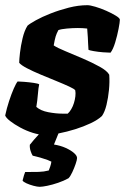

<svg xmlns="http://www.w3.org/2000/svg" viewBox="-34 -520 482 740"><path d="M139 0Q118 0 92.5 -8Q67 -16 44 -28.5Q21 -41 5 -53.5Q-11 -66 -14 -75Q-8 -103 1 -130.5Q10 -158 19 -178.5Q28 -199 34 -206Q42 -206 60.5 -204.5Q79 -203 96 -200.5Q113 -198 117 -195Q114 -182 112 -156.5Q110 -131 106 -108Q123 -93 152.5 -87.5Q182 -82 206 -82Q211 -82 216.5 -82Q222 -82 227 -82Q234 -88 240.5 -99Q247 -110 251 -123Q255 -136 256.5 -149Q258 -162 256 -172Q253 -177 232.5 -186.5Q212 -196 182.5 -208Q153 -220 123 -232.5Q93 -245 70 -257Q47 -269 40 -278Q40 -290 43 -316.5Q46 -343 53 -372.5Q60 -402 72 -421Q81 -429 104.5 -442Q128 -455 161 -468Q194 -481 231 -490.5Q268 -500 303 -500Q313 -500 333.5 -494Q354 -488 375.5 -478.5Q397 -469 412.5 -459.5Q428 -450 428 -444Q428 -435 423 -409Q418 -383 410 -356.5Q402 -330 392 -317Q382 -317 363 -318.5Q344 -320 327 -323Q310 -326 307 -328Q306 -344 305.5 -354Q305 -364 304.5 -376Q304 -388 302 -410Q294 -411 284 -411.5Q274 -412 266 -412Q246 -412 224 -410Q202 -408 191 -404Q184 -391 180.5 -379.5Q177 -368 173 -345Q186 -336 217.5 -323Q249 -310 285 -294.5Q321 -279 350 -263Q379 -247 387 -232Q389 -204 386 -173.5Q383 -143 376.5 -116Q370 -89 359 -73Q343 -58 315.5 -45Q288 -32 256 -22Q224 -12 193 -6Q162 0 139 0ZM119 200Q110 200 95 196Q80 192 68 186.5Q56 181 53 176Q56 164 58.5 155.5Q61 147 63 143Q95 143 115 142.5Q135 142 154 137Q156 132 159.5 122Q163 112 164 103Q153 97 129.5 90Q106 83 92 80Q88 74 84 62Q80 50 81 38Q95 20 115.5 -2Q136 -24 147 -37H204L174 37Q199 41 219 50Q239 59 251 69.5Q263 80 263 89Q263 96 257.5 112Q252 128 244.5 144Q237 160 230 167Q212 177 190 184.5Q168 192 148.5 196Q129 200 119 200Z"/></svg>

Font: Texturina 12pt Black
Style: Italic
Weight: 900
Italic angle: -11°
Designer: Guillermo Torres Carreño
Foundry: Omnibus-Type
Version: Version 1.002